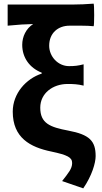

<svg xmlns="http://www.w3.org/2000/svg" viewBox="-20 -823 561 1054"><path d="M140 -798H22V-682C86 -688 114 -690 162 -691C123 -666 102 -622 102 -577C102 -506 143 -450 209 -424V-419C123 -391 50 -310 50 -210C50 -67 145 -15 262 9C351 28 376 41 376 72C376 103 356 126 321 171L437 211C485 141 505 71 505 34C505 -49 472 -84 355 -106C254 -125 201 -146 201 -232C201 -311 270 -362 351 -362C381 -362 407 -361 439 -353V-470C408 -462 390 -460 359 -460C298 -460 250 -513 250 -572C250 -641 298 -682 362 -682H428C450 -682 478 -681 494 -679C498 -682 498 -798 494 -803C455 -800 416 -798 376 -798H258Z"/></svg>

Font: GenSekiGothic2 TW B
Style: Regular
Weight: 700
Version: Version 2.100;PS 2.1;hotconv 16.6.51;makeotf.lib2.5.65220 DE